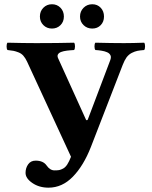

<svg xmlns="http://www.w3.org/2000/svg" viewBox="-20 -846 707 895"><path d="M551.8 -543 403.8 -161.1Q369.6 -73.7 319.8 -22.5Q270 28.8 206.1 28.8Q162.6 28.8 130.9 7.1Q99.1 -14.6 99.1 -40Q99.1 -63 111.3 -80.1Q123.5 -97.2 146 -97.2Q181.2 -97.2 196.8 -75.2Q212.9 -51.8 233.9 -51.8Q248 -51.8 255.9 -53.2Q263.7 -54.7 274.2 -60.3Q284.7 -65.9 293.5 -79.3Q302.2 -92.8 311 -115.2L106 -559.1Q98.1 -575.7 88.9 -586.2Q79.6 -596.7 66.4 -601.8Q53.2 -606.9 43.5 -608.9Q33.7 -610.8 15.1 -612.8Q10.7 -617.2 10.7 -629.9Q10.7 -642.6 15.1 -647Q89.4 -645 148.9 -645Q251 -645 325.2 -647Q329.6 -642.6 329.6 -629.9Q329.6 -617.2 325.2 -612.8Q315.4 -612.3 307.9 -611.6Q300.3 -610.8 291.7 -609.9Q283.2 -608.9 277.1 -607.4Q271 -606 265.1 -603.8Q259.3 -601.6 255.9 -598.9Q252.4 -596.2 250.2 -592.5Q248 -588.9 248.3 -584.2Q248.5 -579.6 251 -574.2L380.4 -289.1Q381.3 -286.6 383.3 -285.9Q385.3 -285.2 387.2 -286.4Q389.2 -287.6 390.1 -291L494.1 -565.9Q496.6 -572.8 496.8 -578.6Q497.1 -584.5 494.6 -588.9Q492.2 -593.3 488.5 -596.7Q484.9 -600.1 479 -602.5Q473.1 -605 467.3 -606.7Q461.4 -608.4 453.6 -609.6Q445.8 -610.8 439.5 -611.6Q433.1 -612.3 424.8 -612.8Q420.4 -617.2 420.4 -629.9Q420.4 -642.6 424.8 -647Q499 -645 558.1 -645Q599.1 -645 651.9 -647Q656.2 -642.6 656.2 -629.9Q656.2 -617.2 651.9 -612.8Q632.3 -611.3 620.4 -608.9Q608.4 -606.4 594.7 -599.6Q581.1 -592.8 570.3 -579.1Q560.5 -565.4 551.8 -543ZM166 -769Q166 -793.5 182.1 -809.8Q198.2 -826.2 222.2 -826.2Q246.1 -826.2 262 -809.8Q277.8 -793.5 277.8 -769Q277.8 -744.6 262 -728.8Q246.1 -712.9 222.2 -712.9Q198.2 -712.9 182.1 -729Q166 -745.1 166 -769ZM410.2 -826.2Q434.1 -826.2 449.5 -809.8Q464.8 -793.5 464.8 -769Q464.8 -744.6 449.5 -728.8Q434.1 -712.9 410.2 -712.9Q385.7 -712.9 369.4 -729Q353 -745.1 353 -769Q353 -793 369.4 -809.6Q385.7 -826.2 410.2 -826.2Z"/></svg>

Font: Linux Libertine G
Style: Bold
Weight: 700
Designer: Philipp H. Poll
Foundry: Philipp H. Poll
Version: Version 5.0.3